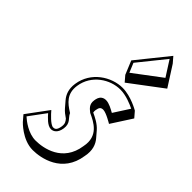

<svg xmlns="http://www.w3.org/2000/svg" viewBox="-271 -909 1025 1025"><g transform="rotate(45 241.5 -396.5)"><path d="M311.5 -528C228.4 -528 131.9 -468 116.8 -363C110.5 -319.2 122.9 -288.7 142.8 -265.5L170 -233.7C182.3 -219.3 197.5 -207.8 212.8 -197.7C222.5 -186.1 230.4 -176.3 227.1 -153C222.2 -119 209.1 -116 198.5 -116C177.5 -116 137.6 -161.1 127.9 -172.5C126.5 -174.1 125.7 -175 125.7 -175L36.3 -54L63.5 -22.2C63.5 -22.2 127.6 46.8 206.5 46.8C266.9 46.8 403.8 22.8 425.6 -128.2C435.9 -177.9 422.9 -212.6 401.5 -237.6L374.3 -269.4C350.8 -296.8 317.2 -312.6 293.6 -323.6C292.4 -328.5 292.2 -334.2 293.2 -341.2C296.7 -365.2 304.5 -372.2 320.9 -372.2C343.7 -372.2 395.9 -340.2 395.9 -340.2L470.6 -456.2L443.3 -488C443.3 -488 376.1 -528 311.5 -528ZM240.2 -664 272.1 -587 299.3 -555.2 482.7 -693.2 409.2 -808.2 381.9 -840ZM257.6 -663.3 379.3 -814.4 435.1 -727.1 279.7 -610.2ZM309.4 -513C352.8 -513 401.1 -492 422.3 -481.3L365.1 -392.5C347.2 -402.5 318.5 -419 295.8 -419C287.7 -419 278.4 -417.7 269.8 -411.5C257.1 -402.2 253.2 -388 251 -373C246 -338.2 267 -324.6 281.9 -312L283.2 -311L284.7 -310.2C330.7 -288.8 403.1 -254.8 383.5 -161L383.4 -160.5L383.4 -160C363.5 -22 240.2 0 181.4 0C126.1 0 75 -39.9 56.1 -57.2L125.4 -151C141.7 -133.2 169.1 -101 196.4 -101C214.2 -101 236.4 -113.6 242.1 -153C248.6 -197.9 219.6 -208.8 209.6 -230.7L208.1 -234.1L205 -236C162.2 -262.8 121.9 -294.4 131.8 -363C145.5 -458.2 232.7 -513 309.4 -513Z"/></g></svg>

Font: Blink
Style: 3DObl
Weight: 400
Designer: Mew Too
Foundry: Cannot Into Space Fonts
Version: Version 001.000